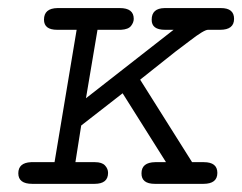

<svg xmlns="http://www.w3.org/2000/svg" viewBox="-20 -451 594 471"><path d="M56.2 -53.2H113.8L168 -377.9Q168 -377.9 120.1 -377.9Q87.9 -377.9 87.9 -402.8Q87.9 -430.7 121.1 -431.2H273.9Q308.1 -431.2 308.1 -404.8Q308.1 -396 301.5 -387.5Q294.9 -378.9 276.9 -377.9H219.2L190.9 -210L405.8 -377.9H384.8Q351.6 -377.9 352.1 -402.8Q352.1 -430.7 383.8 -431.2H522Q554.2 -431.2 554.2 -404.8Q554.2 -377.9 520 -377.9H490.2Q480.5 -377.9 445.8 -351.1Q437 -344.2 410.2 -324.2Q361.3 -285.2 324.2 -255.9V-254.9L451.2 -53.2H480Q513.2 -53.2 513.2 -26.9Q513.2 0 479 0H359.9Q326.7 0 327.1 -25.9Q327.1 -52.7 360.8 -53.2H387.2L280.8 -222.2L179.2 -143.1L165 -53.2H212.9Q230 -53.2 237.5 -45.2Q245.1 -37.1 245.1 -26.9Q245.1 0 211.9 0H59.1Q24.9 0 24.9 -25.9Q24.9 -51.8 56.2 -53.2Z"/></svg>

Font: CMU Typewriter Text
Style: LightOblique
Weight: 200
Italic angle: -9.46001°
Version: Version 0.7.0